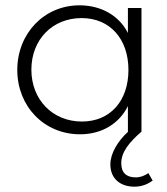

<svg xmlns="http://www.w3.org/2000/svg" viewBox="-20 -495 627 722"><path d="M281 10C363 10 428 -30 461 -96V0H462C422 36 395 83 395 123C395 179 435 207 485 207C513 207 535 198 554 184L538 156C523 166 509 172 490 172C456 172 436 155 436 119C436 77 465 41 512 0V-465H461V-371C428 -436 361 -475 279 -475C146 -475 45 -369 45 -232C45 -95 146 10 281 10ZM98 -233C98 -346 177 -427 287 -427C393 -427 463 -349 463 -232C463 -115 394 -38 288 -38C178 -38 98 -120 98 -233Z"/></svg>

Font: MV Cash ExtraLight
Style: Regular
Weight: 200
Designer: Rodrigo Fuenzalida
Foundry: fragTYPE
Version: Version 1.100;Glyphs 3.1.2 (3151)